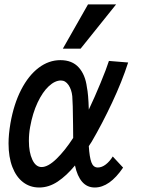

<svg xmlns="http://www.w3.org/2000/svg" viewBox="-20 -828 640 854"><path d="M18 -190Q18 -230 26.5 -280Q41.5 -365.5 74.2 -429Q107 -492.5 152 -526.5Q197 -560.5 248.5 -560.5Q301 -560.5 330.2 -528Q359.5 -495.5 366.5 -440Q373 -410 375 -340.5Q401.5 -396.5 427.2 -458.8Q453 -521 464.5 -557L550 -550Q523 -466 478.5 -371.2Q434 -276.5 388 -198L375 -178Q378 -129 386.5 -106Q395 -83 415 -83Q433 -83 450.5 -96.5Q468 -110 481.5 -132L527.5 -82.5Q467.5 6 401.5 6Q367.5 6 345.5 -19.2Q323.5 -44.5 313.5 -92Q276 -46.5 236.5 -20.2Q197 6 154.5 6Q113.5 6 82.8 -17.5Q52 -41 35 -85.2Q18 -129.5 18 -190ZM259.5 -611.5 371.5 -808.5H496.5L338.5 -611.5ZM108.5 -201.5Q108.5 -150.5 123.8 -117.8Q139 -85 165 -85Q193.5 -85 231 -121.2Q268.5 -157.5 305.5 -214.5Q305 -232.5 305 -271.5Q304 -374.5 301.5 -400Q298.5 -429.5 284.8 -449.8Q271 -470 251 -470Q224.5 -470 197 -444.5Q169.5 -419 147.2 -371.8Q125 -324.5 114 -263Q108.5 -233.5 108.5 -201.5Z"/></svg>

Font: JuliaMono MediumItalic
Style: Regular
Weight: 500
Italic angle: -9°
Monospace: yes
Designer: cormullion
Foundry: corm
Version: Version 0.049; ttfautohint (v1.8.4)